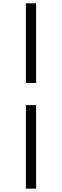

<svg xmlns="http://www.w3.org/2000/svg" viewBox="-20 -851 371 1148"><path d="M134.8 276.9V-222.2H195.8V276.9ZM195.8 -355H134.8V-831.1H195.8Z"/></svg>

Font: Dream Han Serif CN W16
Style: Regular
Weight: 625
Designer: Adobe
Foundry: Pal3love
Version: Version 3.00; Sans 2.004; Serif 2.001